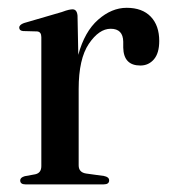

<svg xmlns="http://www.w3.org/2000/svg" viewBox="-20 -484 450 504"><path d="M183.5 -443 185.5 -340Q202 -401 237.5 -432.2Q273 -463.5 312.5 -463.5Q353.5 -463.5 375.8 -440.2Q398 -417 398 -376.5Q398 -344.5 384 -328.2Q370 -312 348.5 -312Q304.5 -312 303.5 -359V-374.5Q303 -408.5 270.5 -408.5Q240 -408.5 213.2 -369Q186.5 -329.5 186.5 -250.5V-50Q186.5 -31.5 206 -28.5L253 -22Q266.5 -19.5 266.5 -10.5Q266.5 0 252 0H47Q33 0 33 -10.5Q33 -18 45 -21.5L72.5 -26.5Q88.5 -30 88.5 -48V-386.5Q88.5 -400.5 77.5 -401.5L40.5 -402.5Q30.5 -403.5 30.5 -411.5Q30.5 -419 43 -423.5L142.5 -452.5Q154.5 -457 160.5 -458.2Q166.5 -459.5 170.5 -459.5Q182 -459.5 183.5 -443Z"/></svg>

Font: Fraunces 72pt
Style: Regular
Weight: 400
Version: Version 1.000;[0bf87f6ff]